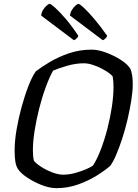

<svg xmlns="http://www.w3.org/2000/svg" viewBox="-20 -978 718 998"><path d="M273 0Q238 0 197 -16Q156 -32 121.5 -55Q87 -78 73 -100Q63 -116 59.5 -140Q56 -164 56 -195Q56 -246 66.5 -306.5Q77 -367 93.5 -426.5Q110 -486 129 -534Q148 -582 166 -607Q194 -629 238.5 -655.5Q283 -682 338.5 -701Q394 -720 456 -720Q490 -720 530.5 -705Q571 -690 606 -668Q641 -646 656 -623Q664 -607 667 -586Q670 -565 670 -541Q670 -504 662.5 -456.5Q655 -409 643 -357.5Q631 -306 615.5 -258.5Q600 -211 584 -173.5Q568 -136 553 -116Q527 -93 484 -66Q441 -39 387 -19.5Q333 0 273 0ZM308 -70Q338 -70 369.5 -78.5Q401 -87 426.5 -98Q452 -109 463 -117Q484 -149 503.5 -199.5Q523 -250 538 -308Q553 -366 561.5 -423Q570 -480 570 -525Q570 -539 569 -553.5Q568 -568 566 -579Q564 -585 549 -596.5Q534 -608 511.5 -620Q489 -632 463.5 -640.5Q438 -649 416 -649Q374 -649 330.5 -636.5Q287 -624 256 -611Q237 -577 218 -525.5Q199 -474 184 -415Q169 -356 160 -299.5Q151 -243 151 -198Q151 -185 152 -170.5Q153 -156 156 -143Q166 -129 193 -111.5Q220 -94 251.5 -82Q283 -70 308 -70ZM514 -769 344 -897Q345 -912 353.5 -926Q362 -940 372.5 -949Q383 -958 388 -958Q394 -958 416 -937.5Q438 -917 470 -879.5Q502 -842 537 -792Q536 -786 528.5 -778.5Q521 -771 514 -769ZM364 -769 194 -897Q195 -912 203.5 -926Q212 -940 222.5 -949Q233 -958 238 -958Q244 -958 267 -937.5Q290 -917 322 -879.5Q354 -842 387 -792Q386 -786 378.5 -778.5Q371 -771 364 -769Z"/></svg>

Font: Texturina 72pt 72pt Medium
Style: Italic
Weight: 500
Italic angle: -11°
Designer: Guillermo Torres Carreño
Foundry: Omnibus-Type
Version: Version 1.002; ttfautohint (v1.8.3)